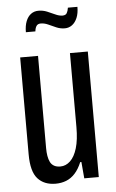

<svg xmlns="http://www.w3.org/2000/svg" viewBox="-53 -754 486 803"><g transform="rotate(-5 190.5 -352.5)"><path d="M148 12Q100 12 73 -18Q46 -48 46 -120V-527H121V-139Q121 -122 123.5 -107Q126 -92 131.5 -81Q137 -70 147.5 -64Q158 -58 174 -58Q197 -58 215.5 -75.5Q234 -93 244.5 -128Q255 -163 255 -216V-527H330V0H269L263 -69H258Q246 -40 229.5 -22Q213 -4 192.5 4Q172 12 148 12ZM79 -630Q79 -657 86.5 -676Q94 -695 107.5 -705Q121 -715 139 -715Q158 -715 175 -708Q192 -701 208 -693.5Q224 -686 238 -686Q251 -686 256 -694.5Q261 -703 263 -717H303Q303 -690 295 -671Q287 -652 273.5 -642Q260 -632 243 -632Q224 -632 207 -639.5Q190 -647 174.5 -654Q159 -661 144 -661Q131 -661 125.5 -652Q120 -643 119 -630Z"/></g></svg>

Font: Archivo ExtraCondensed
Style: Regular
Weight: 400
Width: 2
Designer: Hector Gatti
Foundry: Omnibus-Type
Version: Version 2.001